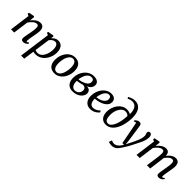

<svg xmlns="http://www.w3.org/2000/svg" viewBox="302 -2424 4272 4272"><g transform="rotate(45 2438.0 -288.5)"><path d="M210.7 -438.6Q230 -465.1 253.5 -488.6Q276.9 -512.1 303.4 -530Q329.9 -547.9 358.5 -558Q387 -568 416.7 -568Q469.8 -568 501.8 -536.1Q533.8 -504.3 533.8 -422.8Q533.8 -401.6 529.3 -370.6Q524.9 -339.6 519.2 -306.8Q513.5 -274 508.7 -247Q504.3 -222 498.8 -193Q493.3 -164.1 489 -135.8Q484.8 -107.5 484.1 -84.8Q483.8 -67.9 487.5 -60.1Q491.1 -52.4 497.6 -52.4Q507.2 -52.4 518.3 -58Q529.4 -63.6 544.6 -76.8L557.1 -50.9Q553.5 -44.8 538 -29.9Q522.5 -15.1 498.2 -2.5Q473.9 10 442.5 10Q418.2 10 403.5 2.1Q388.8 -5.9 382.4 -20.4Q376 -35 376.7 -55.3Q377.4 -70.5 380 -90.5Q382.6 -110.4 386.7 -132.7Q390.8 -155.1 395.2 -177.7Q399.6 -200.3 403.4 -220.6Q407.3 -241.7 411.8 -266Q416.3 -290.3 420.3 -316Q424.3 -341.7 426.9 -366.6Q429.5 -391.6 429.3 -413.8Q429.2 -445.6 423.3 -463Q417.5 -480.4 404.6 -487.6Q391.8 -494.8 370.1 -494.8Q350.3 -494.8 327.7 -484Q305 -473.3 282.4 -454.7Q259.7 -436 238.8 -411.7Q217.8 -387.3 201.4 -360.3L152.5 0H53L117.5 -483L67.9 -507.7L75.2 -545.2L202 -568L223.1 -557.4Z M623.3 254 724.3 -488.4 671.3 -510.5 678.6 -545.2 810.7 -568 830.9 -557.4 822.3 -488.7Q838.2 -508.6 860.9 -526.7Q883.7 -544.8 912.4 -556.4Q941.1 -568 975.2 -568Q1031.7 -568 1068.9 -541.4Q1106.1 -514.8 1124.6 -467.2Q1143.1 -419.6 1143.1 -356Q1143.1 -305.3 1129.3 -253.3Q1115.6 -201.4 1088.9 -154.2Q1062.3 -107 1024 -70Q985.7 -32.9 936.1 -11.5Q886.5 10 827 10Q810.4 10 792 6.9Q773.5 3.8 756.4 0.4L721.4 254ZM765 -62.9Q780.2 -52.8 799.2 -48.6Q818.2 -44.3 839.3 -44.3Q879.4 -44.3 911.1 -63Q942.8 -81.7 966.5 -113.4Q990.3 -145.1 1005.9 -185.1Q1021.5 -225.1 1029.2 -268.4Q1036.9 -311.6 1036.9 -352.8Q1036.9 -399.3 1026 -432.7Q1015.1 -466.2 994.8 -484.2Q974.5 -502.2 945.6 -502.2Q916.7 -502.2 891.6 -489.4Q866.5 -476.6 847.1 -457.6Q827.7 -438.6 815.2 -420.3Z M1508.2 -568.3Q1572.8 -568.3 1617.3 -541.5Q1661.9 -514.8 1685.2 -463.7Q1708.6 -412.7 1708.7 -339.7Q1708.9 -271.9 1688.6 -209Q1668.4 -146.1 1630.7 -96.4Q1592.9 -46.8 1540.1 -17.8Q1487.3 11.2 1422.5 11.2Q1359.2 11.2 1314.3 -15Q1269.3 -41.2 1245.8 -91.5Q1222.2 -141.8 1221.9 -213.4Q1221.8 -282.4 1241.8 -346.1Q1261.9 -409.8 1299.6 -459.9Q1337.2 -509.9 1390.1 -539.1Q1443.1 -568.3 1508.2 -568.3ZM1492.4 -515.3Q1459.3 -515.3 1433.3 -497.2Q1407.3 -479.1 1388 -448.6Q1368.6 -418.1 1355.8 -379.7Q1343 -341.3 1336.9 -300.2Q1330.7 -259.1 1330.8 -220.4Q1331 -159.5 1343.8 -119.9Q1356.7 -80.2 1381.1 -60.8Q1405.6 -41.4 1440.2 -41.4Q1472.5 -41.4 1498.2 -59.4Q1523.8 -77.4 1543 -107.9Q1562.1 -138.4 1574.7 -176.7Q1587.2 -214.9 1593.6 -255.9Q1599.9 -296.9 1599.8 -335.6Q1599.7 -396.6 1587.3 -436.3Q1575 -476 1551.4 -495.6Q1527.7 -515.3 1492.4 -515.3Z M1990.6 9.7Q1941.4 9.7 1904.3 -6.1Q1867.2 -21.9 1842 -51.3Q1816.8 -80.8 1804.1 -121.9Q1791.4 -163 1791.4 -213.5Q1791.4 -289.7 1815.5 -354.3Q1839.6 -419 1881.8 -467.3Q1924 -515.5 1979.4 -542.3Q2034.7 -569 2097.5 -569Q2155.3 -569 2190.8 -552.4Q2226.2 -535.7 2242.5 -509.5Q2258.7 -483.2 2258.7 -453.7Q2258.7 -421.2 2246.1 -390.3Q2233.4 -359.5 2206.4 -335.5Q2179.5 -311.5 2136.6 -298.3Q2181.7 -299 2208.8 -283.8Q2235.9 -268.6 2248.3 -243.3Q2260.7 -218 2260.7 -188.1Q2260.7 -152.2 2242.2 -117.2Q2223.7 -82.2 2188.7 -53.4Q2153.7 -24.5 2103.6 -7.4Q2053.5 9.7 1990.6 9.7ZM2014 -40.4Q2053.5 -40.4 2084.1 -58.1Q2114.7 -75.9 2132.5 -106Q2150.3 -136.2 2150.3 -172.9Q2150.3 -200.6 2139.4 -220Q2128.6 -239.3 2107.1 -249.4Q2085.7 -259.4 2053.8 -259.4Q2046.6 -257.7 2035.6 -254Q2024.6 -250.4 2011.3 -246.6Q1998 -242.8 1983.8 -239.7Q1965.8 -236 1944.4 -232.2Q1923 -228.4 1898.5 -226.8Q1898 -218.8 1897.8 -210.9Q1897.7 -203 1897.7 -195.7Q1897.7 -152.8 1911.4 -117.5Q1925.2 -82.2 1951.4 -61.3Q1977.6 -40.4 2014 -40.4ZM1899.8 -275.5Q1917.3 -276.5 1932.2 -278.5Q1947.1 -280.4 1962.4 -284.1Q1977.6 -287.7 1995.7 -293.6Q2041.5 -308.7 2076.4 -328.1Q2111.2 -347.5 2130.8 -374.7Q2150.4 -401.9 2150.4 -439.4Q2150.4 -477.3 2130.6 -496.4Q2110.9 -515.5 2074.3 -515.5Q2033.3 -515.5 2002.6 -493.3Q1971.9 -471.1 1951 -435.1Q1930 -399.1 1917.5 -357.1Q1905 -315.2 1899.8 -275.5Z M2762.1 -96Q2748.4 -76 2718.6 -50.9Q2688.9 -25.9 2646.5 -7.8Q2604.1 10.4 2552 10.4Q2497.7 10.4 2459.5 -8.6Q2421.4 -27.6 2398 -59.8Q2374.5 -92.1 2364.1 -131.9Q2353.6 -171.7 2354.2 -212.9Q2355.1 -285.2 2377.6 -349.4Q2400.2 -413.7 2439.9 -463Q2479.5 -512.3 2532.6 -540.7Q2585.6 -569 2647.7 -569Q2696.7 -569 2728.2 -552.9Q2759.7 -536.9 2775.1 -509Q2790.6 -481.2 2790.8 -446.7Q2791.3 -399.6 2767.9 -363.9Q2744.5 -328.1 2706.3 -302.4Q2668.1 -276.8 2623.6 -260.2Q2579.1 -243.6 2536.3 -235.5Q2493.5 -227.3 2462.2 -226.6Q2460.4 -195.2 2465.5 -164.7Q2470.6 -134.2 2483.8 -109.2Q2496.9 -84.2 2519.4 -69.4Q2541.8 -54.6 2574.6 -54.6Q2605.1 -54.6 2634.1 -64.4Q2663.2 -74.2 2690 -92.1Q2716.8 -110 2739.8 -134.5ZM2624.4 -515.5Q2587.4 -515.5 2558.8 -492.5Q2530.2 -469.5 2510.1 -433Q2490 -396.5 2478.5 -354.9Q2466.9 -313.2 2463.6 -275.5Q2491.3 -276.5 2522.5 -283.8Q2553.8 -291.1 2583.7 -304.7Q2613.6 -318.2 2638.1 -337.5Q2662.5 -356.9 2676.9 -382Q2691.3 -407.2 2690.9 -437.6Q2690.5 -476.5 2672.8 -496Q2655.1 -515.5 2624.4 -515.5Z M3037.5 10.8Q2977.6 10.8 2936.2 -17.5Q2894.9 -45.8 2873.4 -95.6Q2851.8 -145.5 2851.8 -209.6Q2851.8 -276.3 2872.8 -339.8Q2893.7 -403.3 2932.1 -454.3Q2970.5 -505.3 3023.4 -535.3Q3076.3 -565.3 3139.9 -565.3Q3174.8 -565.3 3208.1 -556.1Q3241.3 -547 3257.6 -533.3Q3258.2 -594.7 3247.5 -640.1Q3236.8 -685.6 3215.9 -715.7Q3195.1 -745.8 3164.5 -760.6Q3134 -775.4 3094.3 -775.4Q3068.1 -775.4 3040.1 -768.3Q3012.1 -761.1 2979.9 -742.5L2956.4 -776.6Q2982.5 -794.2 3011.6 -806.3Q3040.7 -818.3 3069 -824.7Q3097.3 -831 3122 -831Q3193.4 -831 3239.8 -803.1Q3286.1 -775.2 3312.2 -727.6Q3338.3 -680 3348.1 -620.3Q3357.9 -560.6 3355.9 -496.7Q3353.9 -430.7 3341.6 -360.1Q3329.3 -289.5 3305.6 -223.5Q3282 -157.4 3245 -104.5Q3207.9 -51.6 3156.6 -20.4Q3105.2 10.8 3037.5 10.8ZM3055.3 -42.6Q3093.4 -42.6 3123.6 -69.1Q3153.7 -95.6 3176.3 -140Q3198.8 -184.5 3214.3 -239.5Q3229.7 -294.5 3238.2 -352.4Q3246.6 -410.3 3248.6 -462.6Q3236.1 -481.6 3218.5 -492.2Q3201 -502.8 3182.3 -507Q3163.6 -511.2 3146.9 -511.2Q3115.3 -511.2 3086.9 -495.7Q3058.5 -480.2 3035 -452.5Q3011.4 -424.8 2994.1 -388Q2976.9 -351.2 2967.4 -308.2Q2957.8 -265.1 2957.8 -219.2Q2957.8 -168.2 2966.3 -128.4Q2974.8 -88.5 2996.1 -65.6Q3017.4 -42.6 3055.3 -42.6Z M3496.9 -468.4Q3493.4 -487.5 3487.7 -493.9Q3482 -500.2 3473.8 -500.2Q3465.1 -500.2 3456.5 -495.1Q3447.8 -490 3435.9 -479.2L3423.2 -508.2Q3427.2 -514.2 3442.2 -528.3Q3457.3 -542.4 3479.8 -554.5Q3502.2 -566.6 3528.2 -566.6Q3552.7 -566.6 3566.9 -558.5Q3581.1 -550.4 3588.2 -535.4Q3595.3 -520.4 3598.1 -499.6Q3604.9 -452.5 3611.7 -405.4Q3618.6 -358.3 3625.2 -311.2Q3631.8 -264.2 3638.6 -217.2Q3645.4 -170.1 3652.2 -123.2L3666.2 2.1L3732.9 -127.9Q3751.8 -167.6 3769.8 -205.5Q3787.8 -243.3 3802.2 -280.5Q3816.5 -317.6 3825.1 -354.8Q3833.7 -391.9 3833.7 -429.9Q3833.7 -450 3828.6 -463.2Q3823.6 -476.4 3818.4 -488.5Q3813.3 -500.5 3813.3 -516.9Q3813.3 -540.7 3826.8 -553.3Q3840.4 -565.9 3862.7 -565.9Q3883.7 -565.9 3897.8 -554.2Q3912 -542.6 3919.4 -522Q3926.9 -501.5 3926.9 -474.6Q3926.9 -420 3909 -364.9Q3891.2 -309.9 3865.3 -257.9Q3839.3 -206 3815.3 -159.9Q3795.9 -119.5 3775.9 -81.5Q3755.9 -43.6 3736.3 -9.6Q3716.7 24.5 3698.7 53.6Q3680.7 82.7 3665.2 105.9Q3649.7 129.1 3637.5 145.2Q3618.5 175.1 3593.3 198.5Q3568.1 222 3534.9 235.6Q3501.7 249.1 3457.9 249.1Q3434.1 249.1 3405.2 244Q3376.4 238.9 3363.1 231.7L3387.8 157.6Q3396.3 163.9 3418.7 172Q3441 180.2 3472.6 180.2Q3499.3 180.2 3528.8 166.1Q3558.2 152 3588.3 120.8Q3618.4 89.6 3646 37.8H3594.2Z M4171.9 -557.4 4160.2 -438.3Q4179.1 -464.5 4203 -488Q4226.9 -511.5 4254.2 -529.6Q4281.5 -547.7 4310.6 -557.8Q4339.7 -568 4369.3 -568Q4406.1 -568 4430.4 -553.6Q4454.7 -539.3 4467.1 -508.4Q4479.5 -477.4 4480.4 -426.9Q4480.5 -422 4480.4 -416.7Q4480.2 -411.3 4480 -406Q4479.8 -400.6 4479.1 -394.7L4463.3 -415.6Q4480.9 -447.9 4504.2 -475.7Q4527.5 -503.4 4554.9 -524.1Q4582.4 -544.8 4612.9 -556.4Q4643.4 -568 4676 -568Q4728 -568 4761.2 -534.7Q4794.3 -501.4 4794.3 -422.1Q4794.3 -401.6 4790.3 -371.1Q4786.3 -340.7 4780.8 -307.9Q4775.3 -275.1 4770.3 -247Q4765.8 -221.6 4760.7 -192.9Q4755.6 -164.1 4751.7 -136Q4747.9 -107.8 4746.4 -84.8Q4745.7 -67.9 4749.2 -60.1Q4752.6 -52.4 4760.1 -52.4Q4771.1 -52.4 4782.8 -59.2Q4794.6 -66.1 4812.3 -82.3L4824.9 -57.1Q4820.1 -49.9 4804.3 -33.8Q4788.5 -17.7 4763.5 -3.9Q4738.5 10 4706.4 10Q4681.2 10 4666.8 1.9Q4652.4 -6.2 4646.7 -20.8Q4640.9 -35.3 4641.3 -54.6Q4642 -75.5 4646.1 -103.9Q4650.2 -132.4 4655.7 -163.4Q4661.2 -194.3 4665.7 -222.9Q4670.2 -250.1 4676 -283.2Q4681.8 -316.3 4685.9 -350.3Q4690 -384.3 4689.9 -413.8Q4689.7 -461.2 4675.8 -477.6Q4661.8 -494.1 4632.6 -494.1Q4611.9 -494.1 4588.5 -482.6Q4565 -471.1 4541.7 -450.3Q4518.3 -429.6 4497.6 -402.4Q4476.9 -375.3 4461.7 -344L4480.9 -403.3Q4479.8 -380 4477 -352.6Q4474.2 -325.3 4470.7 -298.2Q4467.3 -271.1 4463.8 -247L4431.6 0H4329.7L4360.6 -220.6Q4364.8 -248.8 4369.4 -282.4Q4374.1 -316 4377.3 -350Q4380.5 -383.9 4380.4 -413Q4379.9 -462.2 4366.6 -478.5Q4353.3 -494.8 4319.8 -494.8Q4300.4 -494.8 4278.1 -484.5Q4255.7 -474.2 4232.7 -455.9Q4209.8 -437.7 4188.8 -413.9Q4167.8 -390.2 4151 -363.4L4101.9 0H4002.2L4067 -483L4017.4 -507.7L4024.7 -545.2L4151.2 -568Z"/></g></svg>

Font: Merriweather Light
Style: Italic
Weight: 300
Italic angle: -7.8°
Designer: Eben Sorkin
Foundry: Eben Sorkin
Version: Version 2.101